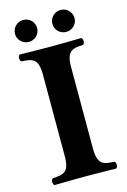

<svg xmlns="http://www.w3.org/2000/svg" viewBox="-122 -861 612 922"><g transform="rotate(-15 183.5 -400.5)"><path d="M114 -523V-122C114 -39 86 -35 31 -32C21 -26 21 -4 31 2C71 1 145 0 185 0C225 0 297 1 337 2C347 -4 347 -26 337 -32C282 -35 254 -39 254 -122V-523C254 -606 282 -610 337 -613C347 -619 347 -641 337 -647C297 -646 225 -645 185 -645C145 -645 71 -646 31 -647C21 -641 21 -619 31 -613C86 -610 114 -606 114 -523ZM35 -748C35 -718 60 -694 90 -694C121 -694 145 -718 145 -748C145 -779 121 -803 90 -803C60 -803 35 -779 35 -748ZM221 -748C221 -718 245 -694 276 -694C306 -694 331 -718 331 -748C331 -779 306 -803 276 -803C245 -803 221 -779 221 -748Z"/></g></svg>

Font: Libertinus Serif
Style: Bold
Weight: 700
Designer: Philipp H. Poll, Khaled Hosny
Foundry: Caleb Maclennan
Version: Version 7.050;RELEASE